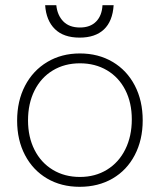

<svg xmlns="http://www.w3.org/2000/svg" viewBox="-20 -711 616 740"><path d="M46 -246Q46 -322 76.5 -380.5Q107 -439 162 -472Q217 -505 288 -505Q359 -505 414 -472.5Q469 -440 499.5 -381.5Q530 -323 530 -247Q530 -172 499.5 -113.5Q469 -55 414 -23Q359 9 287 9Q216 9 161.5 -23Q107 -55 76.5 -113Q46 -171 46 -246ZM488 -251Q488 -315 463 -364Q438 -413 392.5 -440Q347 -467 288 -467Q229 -467 183.5 -439.5Q138 -412 113 -362Q88 -312 88 -247Q88 -183 113 -133.5Q138 -84 183.5 -56.5Q229 -29 288 -29Q347 -29 392.5 -57Q438 -85 463 -135.5Q488 -186 488 -251ZM154 -691H197Q201 -652 224 -628.5Q247 -605 288 -605Q328 -605 350.5 -628Q373 -651 375 -691H418Q414 -629 380.5 -597.5Q347 -566 287 -566Q225 -566 191.5 -599Q158 -632 154 -691Z"/></svg>

Font: Bellota Text Light
Style: Regular
Weight: 300
Designer: Kemie Guaida
Foundry: Kemie Guaida
Version: Version 4.001